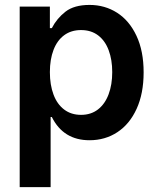

<svg xmlns="http://www.w3.org/2000/svg" viewBox="-20 -557 639 776"><path d="M59.6 -530.3H181.6V-443.4H189.5Q209.5 -482.4 244.6 -509.8Q279.8 -537.1 341.8 -537.1Q403.8 -537.1 453.4 -505.4Q502.9 -473.6 531.7 -412.1Q560.5 -350.6 560.5 -264.6Q560.5 -179.2 532.2 -117.2Q503.9 -55.2 454.3 -22.7Q404.8 9.8 341.8 9.8Q236.3 9.8 189.5 -84H184.6V199.2H59.6ZM307.6 -92.8Q347.7 -92.8 376 -114.7Q404.3 -136.7 418.9 -175.8Q433.6 -214.8 433.6 -265.6Q433.6 -315.4 419.2 -354Q404.8 -392.6 376.5 -414.1Q348.1 -435.5 307.6 -435.5Q267.6 -435.5 239.3 -414.6Q210.9 -393.6 196.3 -355.2Q181.6 -316.9 181.6 -265.6Q181.6 -213.9 196.3 -174.8Q210.9 -135.7 239.3 -114.3Q267.6 -92.8 307.6 -92.8Z"/></svg>

Font: Pretendard SemiBold
Style: Regular
Weight: 600
Designer: Base glyphs from Inter by Rasmus Andersson; Hangeul glyphs from Noto Sans CJK(Source Han Sans) by Jang Soo-young and Kan
Foundry: Kil Hyung-jin
Version: Version 1.309